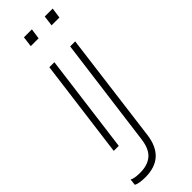

<svg xmlns="http://www.w3.org/2000/svg" viewBox="-324 -746 972 972"><g transform="rotate(-45 162.0 -260.0)"><path d="M65 0H29L98 -530H134ZM163 -672H107L114 -728H171ZM48 208Q3 208 -17 197L-13 163Q4 173 46 173Q99 173 130.5 146.5Q162 120 170 58L247 -530H283L206 67Q186 208 48 208ZM312 -672H256L263 -728H320Z"/></g></svg>

Font: Tanohe Sans ExtraLight
Style: Italic
Weight: 200
Designer: Village Type and Design LLC & Cristiano Sobral
Foundry: Cooper Hewitt Smithsonian Design Museum
Version: Version 1.00;September 29, 2021;FontCreator 13.0.0.2655 64-b